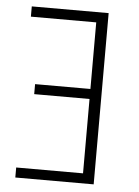

<svg xmlns="http://www.w3.org/2000/svg" viewBox="-51 -724 555 764"><g transform="rotate(5 227.0 -342.0)"><path d="M45 -684H352V0H39V-40H306V-337H85V-377H306V-643H45Z"/></g></svg>

Font: Fira Sans Condensed ExtraLight
Style: Regular
Weight: 275
Width: 3
Designer: Carrois Corporate & Edenspiekermann AG
Foundry: Carrois Corporate GbR & Edenspiekermann AG
Version: Version 4.203